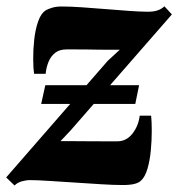

<svg xmlns="http://www.w3.org/2000/svg" viewBox="-40 -572 563 606"><path d="M6 13.5 -20.5 -12 300 -380 338 -415Q324 -415 307 -415Q290 -415 271.8 -415.2Q253.5 -415.5 235.5 -415.8Q217.5 -416 200.5 -416Q183.5 -416 169.5 -416Q147.5 -416 133.8 -405Q120 -394 113 -376.5Q106 -359 104 -339H67.5Q65 -355.5 64.8 -384.8Q64.5 -414 68 -446.8Q71.5 -479.5 80.8 -505.5Q90 -531.5 106.5 -540.5Q111.5 -543.5 124.2 -547.5Q137 -551.5 154.5 -551.5Q181.5 -551.5 218.5 -549Q255.5 -546.5 294.8 -543.2Q334 -540 369 -537.5Q404 -535 427 -535Q444.5 -535 456.8 -539Q469 -543 479 -552L502.5 -526.5L183 -160.5L151 -126.5Q170 -126.5 191 -126.5Q212 -126.5 234.5 -126.2Q257 -126 281 -126Q305 -126 330.5 -126Q359 -126 378 -150.2Q397 -174.5 401 -207H437Q439 -188 439 -158.5Q439 -129 436 -97.2Q433 -65.5 425.5 -39.5Q418 -13.5 404.5 -1.5Q398 5 384.2 8.5Q370.5 12 347.5 12Q319.5 12 279.2 9.5Q239 7 196 4.2Q153 1.5 115.2 -1Q77.5 -3.5 54.5 -3.5Q42 -3.5 28.2 0.5Q14.5 4.5 6 13.5ZM90 -244 103 -303H399L387 -244Z"/></svg>

Font: Merriweather 60pt Black
Style: Italic
Weight: 900
Italic angle: -7.8°
Version: Version 2.101